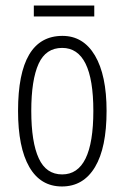

<svg xmlns="http://www.w3.org/2000/svg" viewBox="-20 -671 455 701"><path d="M103.5 -650.9H324.2V-610.8H103.5ZM94.2 -266.1Q94.2 -151.9 121.6 -92.8Q148.4 -34.2 207 -34.2Q320.8 -34.2 320.8 -266.1Q320.8 -496.1 207 -496.1Q147.5 -496.1 121.1 -438.5Q94.2 -379.4 94.2 -266.1ZM369.1 -266.1Q369.1 -131.8 327.1 -61.5Q284.7 9.8 206.1 9.8Q127.9 9.8 86.9 -61.5Q45.9 -132.8 45.9 -266.1Q45.9 -540 208 -540Q284.2 -540 326.7 -468.3Q369.1 -396.5 369.1 -266.1Z"/></svg>

Font: Germano
Style: Regular
Weight: 300
Width: 3
Foundry: Ascender Corporation
Version: Version 1.10; ttfautohint (v1.5)